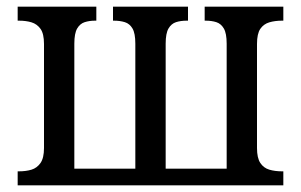

<svg xmlns="http://www.w3.org/2000/svg" viewBox="-20 -556 903 576"><path d="M33 0V-42H37Q58 -42 74.5 -47Q91 -52 101.5 -67Q112 -82 112 -112V-424Q112 -455 101.5 -469.5Q91 -484 74.5 -489Q58 -494 37 -494H33V-536H269V-494H265Q248 -494 234 -489.5Q220 -485 211.5 -470.5Q203 -456 203 -425V-50H386V-425Q386 -456 377.5 -470.5Q369 -485 354.5 -489.5Q340 -494 322 -494H319V-536H544V-494H540Q522 -494 508 -489.5Q494 -485 485.5 -470.5Q477 -456 477 -425V-50H660V-425Q660 -456 651.5 -470.5Q643 -485 629 -489.5Q615 -494 597 -494H594V-536H830V-494H826Q805 -494 788 -489Q771 -484 761 -469.5Q751 -455 751 -424V-112Q751 -82 761 -67Q771 -52 788 -47Q805 -42 826 -42H830V0Z"/></svg>

Font: Noto Serif SemiCondensed
Style: Regular
Weight: 400
Width: 4
Designer: Monotype Design Team
Foundry: Monotype Imaging Inc.
Version: Version 2.013